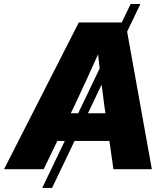

<svg xmlns="http://www.w3.org/2000/svg" viewBox="-60 -839 818 952"><path d="M636.2 -819.3 570.3 -682.1 692.9 0H502.4L482.4 -140.1H309.6L198.2 92.8H149.4L261.2 -140.1H224.1L156.7 0H-40L330.6 -727.5H543.5L587.9 -819.3ZM327.6 -277.3 434.1 -499.5Q430.2 -535.2 426.3 -569.8Q396.5 -502.9 368.4 -441.9Q340.3 -380.9 311.5 -319.8L291 -277.3ZM443.8 -419.4 376 -277.3H462.9L456.5 -319.8Q453.6 -344.7 450.4 -369.4Q447.3 -394 443.8 -419.4Z"/></svg>

Font: Inter Display ExtraBold
Style: Italic
Weight: 800
Italic angle: -9.39999°
Designer: Rasmus Andersson
Foundry: rsms
Version: Version 4.000;git-a52131595